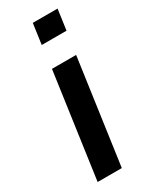

<svg xmlns="http://www.w3.org/2000/svg" viewBox="-189 -766 647 812"><g transform="rotate(-30 134.0 -360.0)"><path d="M30 0 102 -511H220L148 0ZM115 -620 129 -720H250L236 -620Z"/></g></svg>

Font: Chivo Medium
Style: Italic
Weight: 500
Italic angle: -8.05°
Designer: Hector Gatti
Foundry: Omnibus-Type
Version: Version 2.002